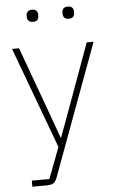

<svg xmlns="http://www.w3.org/2000/svg" viewBox="-60 -738 583 978"><g transform="rotate(-5 231.5 -249.0)"><path d="M288 -187 405 -508H440L191 167Q187 178 180 186Q173 194 163.5 197Q154 200 139 200H65V169H155L215 10L23 -508H59L176 -187L230 -37H233ZM142 -636Q126 -636 119 -644Q112 -652 112 -663V-671Q112 -682 119 -690Q126 -698 142 -698Q158 -698 164.5 -690Q171 -682 171 -671V-663Q171 -652 164.5 -644Q158 -636 142 -636ZM324 -636Q309 -636 302 -644Q295 -652 295 -663V-671Q295 -682 302 -690Q309 -698 324 -698Q341 -698 347.5 -690Q354 -682 354 -671V-663Q354 -652 347.5 -644Q341 -636 324 -636Z"/></g></svg>

Font: IBM Plex Sans ExtraLight
Style: Regular
Weight: 250
Designer: Mike Abbink, Paul van der Laan, Pieter van Rosmalen
Foundry: Bold Monday
Version: Version 3.201